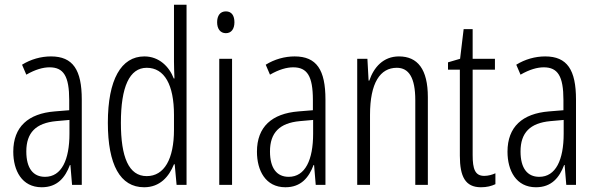

<svg xmlns="http://www.w3.org/2000/svg" viewBox="-20 -780 2516 810"><path d="M195 -542C153 -542 110 -530 73 -507L91 -465C129 -487 162 -496 189 -496C248 -496 272 -459 272 -358V-315L211 -310C99 -301 36 -245 36 -140C36 -61 72 10 156 10C222 10 255 -31 275 -84H277L284 0H325V-360C325 -485 288 -542 195 -542ZM217 -269 273 -274V-216C273 -106 240 -34 170 -34C120 -34 91 -70 91 -141C91 -220 131 -261 217 -269Z M588 10C655 10 693 -35 714 -87H717L725 0H767V-760H714V-520C714 -498 715 -476 716 -449H713C694 -499 651 -542 589 -542C491 -542 435 -444 435 -262C435 -85 487 10 588 10ZM599 -37C523 -37 490 -117 490 -262C490 -413 526 -494 599 -494C674 -494 714 -422 714 -295V-233C714 -109 673 -37 599 -37Z M933 -732C908 -732 896 -713 896 -686C896 -659 909 -640 933 -640C956 -640 969 -658 969 -686C969 -713 958 -732 933 -732ZM959 -532H905V0H959Z M1223 -542C1181 -542 1138 -530 1101 -507L1119 -465C1157 -487 1190 -496 1217 -496C1276 -496 1300 -459 1300 -358V-315L1239 -310C1127 -301 1064 -245 1064 -140C1064 -61 1100 10 1184 10C1250 10 1283 -31 1303 -84H1305L1312 0H1353V-360C1353 -485 1316 -542 1223 -542ZM1245 -269 1301 -274V-216C1301 -106 1268 -34 1198 -34C1148 -34 1119 -70 1119 -141C1119 -220 1159 -261 1245 -269Z M1663 -542C1597 -542 1557 -496 1538 -440H1535L1530 -532H1487V0H1541V-295C1541 -431 1584 -494 1654 -494C1705 -494 1732 -452 1732 -357V0H1785V-370C1785 -488 1742 -542 1663 -542Z M2023 -38C1984 -38 1974 -67 1974 -126V-486H2068V-532H1974V-657H1936L1921 -532L1870 -517V-486H1920V-123C1920 -35 1943 10 2009 10C2034 10 2053 5 2070 -3V-49C2057 -43 2040 -38 2023 -38Z M2280 -542C2238 -542 2195 -530 2158 -507L2176 -465C2214 -487 2247 -496 2274 -496C2333 -496 2357 -459 2357 -358V-315L2296 -310C2184 -301 2121 -245 2121 -140C2121 -61 2157 10 2241 10C2307 10 2340 -31 2360 -84H2362L2369 0H2410V-360C2410 -485 2373 -542 2280 -542ZM2302 -269 2358 -274V-216C2358 -106 2325 -34 2255 -34C2205 -34 2176 -70 2176 -141C2176 -220 2216 -261 2302 -269Z"/></svg>

Font: Noto Sans Lao Looped ExtraCondensed Light
Style: Regular
Weight: 300
Width: 2
Designer: Mark Frömberg, Ben Mitchell
Foundry: The Fontpad Ltd
Version: Version 1.002